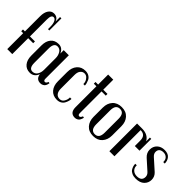

<svg xmlns="http://www.w3.org/2000/svg" viewBox="72 -1507 2304 2304"><g transform="rotate(45 1224.0 -355.0)"><path d="M272 -515H249V-554Q249 -606 234.5 -635.5Q220 -665 196 -665Q158 -665 158 -587V-300H243V-270H158V0H73V-270H40V-300H73V-557Q73 -624 99.5 -662Q126 -700 169 -700Q229 -700 249 -644V-720H272Z M702 -72 721 -69Q721 -61 715.5 -44.5Q710 -28 702.5 -17.5Q695 -7 679 1.5Q663 10 643 10Q573 10 563 -64Q534 10 463 10Q403 10 367.5 -33Q332 -76 332 -149V-322Q332 -394 367.5 -437Q403 -480 468 -480Q533 -480 561 -412V-470H648V-74Q648 -40 670 -40Q692 -40 702 -72ZM561 -137V-334Q561 -380 539 -415Q517 -450 478 -450Q419 -450 419 -356V-115Q419 -22 477 -22Q518 -22 539.5 -55.5Q561 -89 561 -137Z M1041 -122Q1041 -85 1018 -42Q1006 -19 981.5 -4.5Q957 10 923 10Q854 10 815 -36Q776 -82 776 -157V-313Q776 -389 815.5 -434.5Q855 -480 922 -480Q959 -480 985 -463.5Q1011 -447 1022 -422Q1041 -380 1041 -349H1015V-357Q1015 -396 984 -429Q965 -450 935 -450Q905 -450 884 -425Q863 -400 863 -352V-118Q863 -73 883 -46.5Q903 -20 940.5 -20Q978 -20 996.5 -52.5Q1015 -85 1015 -113V-122Z M1255 -40Q1274 -40 1286 -72L1305 -69Q1305 -60 1299 -44Q1293 -28 1285.5 -17.5Q1278 -7 1262.5 1.5Q1247 10 1227 10Q1145 10 1145 -89V-441H1101V-470H1145V-640H1232V-470H1304V-441H1232V-72Q1232 -40 1255 -40Z M1696 -157Q1696 -84 1654.5 -37Q1613 10 1538 10Q1463 10 1421.5 -37Q1380 -84 1380 -157V-314Q1380 -387 1421.5 -433.5Q1463 -480 1538 -480Q1613 -480 1654.5 -433.5Q1696 -387 1696 -314ZM1609 -118V-353Q1609 -450 1537.5 -450Q1466 -450 1466 -353V-118Q1466 -20 1537.5 -20Q1609 -20 1609 -118Z M2057 -260H1978V-352Q1978 -444 1892 -444V0H1806V-470H1892Q1993 -470 2034 -396V-460H2057Z M2368 -207Q2408 -170 2408 -116.5Q2408 -63 2370 -26.5Q2332 10 2261 10Q2224 10 2196.5 -2.5Q2169 -15 2156 -35Q2132 -72 2132 -113H2158V-107Q2158 -68 2184 -44Q2210 -20 2251 -20Q2332 -20 2332 -90Q2332 -122 2305 -147L2178 -261Q2134 -301 2134 -356Q2134 -411 2170.5 -445.5Q2207 -480 2266 -480Q2325 -480 2353 -446.5Q2381 -413 2381 -365H2355V-372Q2355 -408 2332.5 -429Q2310 -450 2275 -450Q2240 -450 2221.5 -433.5Q2203 -417 2203 -386Q2203 -355 2233 -328Z"/></g></svg>

Font: Trochut
Style: Regular
Weight: 400
Designer: Andreu Balius
Foundry: Andreu Balius
Version: Version 1.001